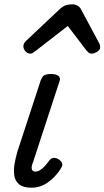

<svg xmlns="http://www.w3.org/2000/svg" viewBox="-20 -860 487 895"><path d="M127 15Q88 15 69 -1Q50 -17 46.5 -42.5Q43 -68 48 -97Q53 -126 61 -153L169 -483Q176 -503 186 -509Q196 -515 219 -515Q242 -515 252.5 -506Q263 -497 258 -483L135 -107Q128 -91 127.5 -80.5Q127 -70 131.5 -65Q136 -60 144 -60Q155 -60 166 -66.5Q177 -73 188 -85Q199 -97 210 -112Q218 -123 229.5 -124Q241 -125 254 -117Q268 -107 270 -97.5Q272 -88 266 -79Q257 -62 237.5 -40Q218 -18 190 -1.5Q162 15 127 15ZM121 -610Q108 -610 98.5 -621Q89 -632 89 -644Q89 -653 93 -659Q97 -665 101 -669L259 -818Q273 -831 287 -835.5Q301 -840 317 -840Q330 -840 341.5 -833.5Q353 -827 359 -814L441 -661Q445 -654 446 -649Q447 -644 447 -639Q447 -627 432.5 -618.5Q418 -610 408 -610Q398 -610 392.5 -615Q387 -620 382 -626L296 -739L149 -625Q143 -621 136 -615.5Q129 -610 121 -610Z"/></svg>

Font: Playwrite AU VIC
Style: Regular
Weight: 400
Designer: Veronika Burian, José Scaglione
Foundry: TypeTogether
Version: Version 1.002